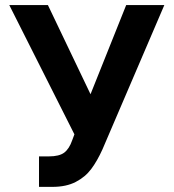

<svg xmlns="http://www.w3.org/2000/svg" viewBox="-20 -727 685 757"><path d="M133.8 -110.4H172.9Q213.4 -110.4 233.2 -125.2Q252.9 -140.1 264.6 -173.8L273.4 -197.3L16.6 -707H168.9L336.9 -355.5L477.5 -707H627.9L383.8 -137.7Q363.3 -92.3 339.8 -60.8Q316.4 -29.3 278.8 -9.8Q241.2 9.8 186.5 9.8H133.8Z"/></svg>

Font: Pretendard JP
Style: Bold
Weight: 700
Designer: Base glyphs from Inter by Rasmus Andersson; Hangeul glyphs from Noto Sans CJK(Source Han Sans) by Jang Soo-young and Kan
Foundry: Kil Hyung-jin
Version: Version 1.309